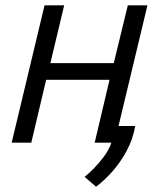

<svg xmlns="http://www.w3.org/2000/svg" viewBox="-20 -538 590 724"><path d="M342 166 299 129Q312 119 332 99Q352 79 371.5 53Q391 27 400 0H337L393 -237H154L98 0H24L148 -518H222L170 -300H409L462 -518H536L427 -63H490Q481 -12 457 32Q433 76 402.5 110Q372 144 342 166Z"/></svg>

Font: Ubuntu Sans
Style: Italic
Weight: 400
Italic angle: -13.5°
Designer: Dalton Maag Ltd
Foundry: Dalton Maag Ltd
Version: Version 1.006